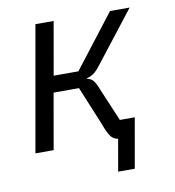

<svg xmlns="http://www.w3.org/2000/svg" viewBox="-79 -620 757 830"><g transform="rotate(-10 300.0 -205.0)"><path d="M397.5 0Q375 -3 362.5 -23.5Q350 -44 339.5 -74L269 -245H157.5L114.5 0H34.5L131.5 -550H211.5L170.5 -317H279L459 -550H545L380 -338Q359 -310 345.5 -298.5Q332 -287 313 -282L308.5 -279Q328 -276 338.2 -262.5Q348.5 -249 358.5 -222L419 -79H484.5L446 140H373Z"/></g></svg>

Font: JuliaMono BoldItalic
Style: Regular
Weight: 700
Italic angle: -9°
Monospace: yes
Designer: cormullion
Foundry: corm
Version: Version 0.049; ttfautohint (v1.8.4)